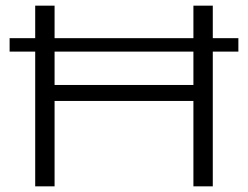

<svg xmlns="http://www.w3.org/2000/svg" viewBox="-20 -659 877 679"><path d="M14 -476.5V-524H823V-476.5ZM173 0H104.5V-639H173ZM732.5 0H664V-639H732.5ZM140.5 -358.5H695V-302H140.5Z"/></svg>

Font: Anek Latin Expanded Light
Style: Regular
Weight: 300
Width: 7
Designer: Yesha Goshar
Foundry: Ek Type
Version: Version 1.003